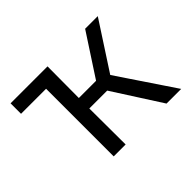

<svg xmlns="http://www.w3.org/2000/svg" viewBox="-108 -664 843 843"><g transform="rotate(-45 313.5 -242.5)"><path d="M509 0 342 -260.5 488.5 -485H567L423 -263.5L600 0ZM181 0V-485H255L254 -289.5H399V-224.5H254L255 0ZM25.5 -420V-485H255L181 -420Z"/></g></svg>

Font: Geologica Roman ExtraLight
Style: Regular
Weight: 250
Designer: Sindre Bremnes, Frode Helland
Foundry: Monokrom Skriftforlag AS
Version: Version 1.010;gftools[0.9.28]